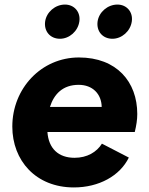

<svg xmlns="http://www.w3.org/2000/svg" viewBox="-20 -810 652 842"><path d="M304 12C414 12 506 -39 545 -119L427 -180C404 -143 362 -118 307 -118C236 -118 193 -159 188 -231H571C578 -260 582 -285 582 -310C582 -451 492 -558 326 -558C161 -558 34 -422 34 -255C34 -106 137 12 304 12ZM178 -716C172 -673 200 -640 243 -640C284 -640 322 -673 328 -716C334 -757 306 -790 265 -790C222 -790 184 -757 178 -716ZM199 -341C217 -398 256 -438 325 -438C386 -438 425 -398 426 -341ZM408 -716C402 -673 430 -640 473 -640C514 -640 552 -673 558 -716C564 -757 536 -790 495 -790C452 -790 414 -757 408 -716Z"/></svg>

Font: Mluvka ExtraBold
Style: Italic
Weight: 800
Italic angle: -8°
Designer: Modified by Jiří Krblich, Original typeface by Gumpita Rahayu
Foundry: Gumpita Rahayu & Jiří Krblich
Version: Version 2.000;Glyphs 3.1.1 (3134)